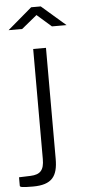

<svg xmlns="http://www.w3.org/2000/svg" viewBox="-100 -758 422 957"><g transform="rotate(-5 111.0 -279.5)"><path d="M189 -621H262L142 -725H94L-28 -621H40L117 -684ZM150 38V-517H86V34C86 89 67 110 18 112L-40 114V156C-40 163 -32 166 25 166C121 166 150 125 150 38Z"/></g></svg>

Font: United Sans ExtraLight
Style: Regular
Weight: 200
Designer: Pablo Impallari, Rodrigo Fuenzalida (Modified by Dan O. Williams)
Version: Version 1.000;PS 001.000;hotconv 1.0.88;makeotf.lib2.5.64775